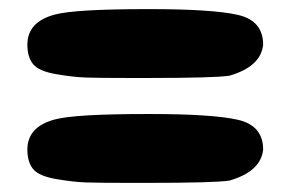

<svg xmlns="http://www.w3.org/2000/svg" viewBox="-20 -505 637 421"><path d="M303 -334Q450 -334 483 -339Q552 -359 557 -407Q557 -460 501 -472.5Q445 -485 309 -485Q305 -485 303 -485Q144 -485 100 -473Q40 -457 40 -407Q40 -380 52.5 -364.5Q65 -349 102.5 -342.5Q140 -336 167.5 -335Q195 -334 263 -334Q289 -334 303 -334ZM303 -104Q450 -104 483 -109Q552 -129 557 -177Q557 -230 501 -242.5Q445 -255 309 -255Q305 -255 303 -255Q144 -255 100 -243Q40 -227 40 -177Q40 -150 52.5 -134.5Q65 -119 102.5 -112.5Q140 -106 167.5 -105Q195 -104 263 -104Q289 -104 303 -104Z"/></svg>

Font: Cherry Bomb
Style: Regular
Weight: 400
Designer: satsuyako
Foundry: satsuyako
Version: Version 4.0